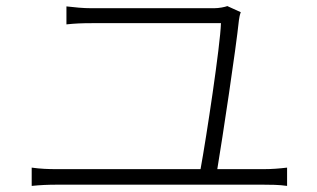

<svg xmlns="http://www.w3.org/2000/svg" viewBox="-20 -679 1040 630"><path d="M84 -129V-69C113 -72 139 -73 165 -73H845C863 -73 896 -73 922 -69V-129C897 -126 872 -124 845 -124H693C710 -226 754 -517 764 -613C765 -621 767 -631 770 -639L726 -659C718 -656 699 -652 682 -652C605 -652 320 -652 282 -652C250 -652 226 -655 198 -658V-599C226 -602 248 -603 283 -603C320 -603 612 -603 705 -603C703 -531 657 -227 638 -124H165C139 -124 112 -125 84 -129Z"/></svg>

Font: Noto Sans KR Light
Style: Regular
Weight: 300
Designer: Ryoko NISHIZUKA 西塚涼子 (kana, bopomofo & ideographs); Paul D. Hunt (Latin, Greek & Cyrillic); Sandoll Communications 산돌커뮤니
Foundry: Adobe
Version: Version 2.004;hotconv 1.0.118;makeotfexe 2.5.65603